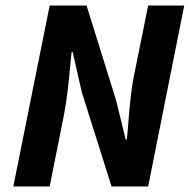

<svg xmlns="http://www.w3.org/2000/svg" viewBox="-20 -672 684 692"><path d="M159 -652H292L398 -312L433 -169H437Q440 -194 442 -224Q444 -254 447 -284.5Q450 -315 454 -346Q458 -377 464 -405L514 -652H644L514 0H382L275 -339L242 -484H238Q233 -429 226.5 -368Q220 -307 209 -250L159 0H28Z"/></svg>

Font: mr_Source Sans Pro
Style: Bold Italic
Weight: 700
Italic angle: -11°
Designer: Paul D. Hunt
Foundry: Adobe Systems Incorporated
Version: Version 1.036;July 10, 2024;FontCreator 11.5.0.2430 64-bit